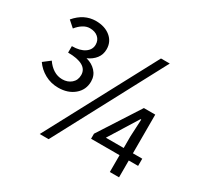

<svg xmlns="http://www.w3.org/2000/svg" viewBox="-158 -945 1204 1156"><g transform="rotate(30 444.5 -366.5)"><path d="M38 -369 86 -406Q107 -375 135 -357.5Q163 -340 196 -340Q233 -340 258 -361.5Q283 -383 283 -419Q283 -458 248 -477.5Q213 -497 147 -497V-542Q203 -542 235 -564Q267 -586 267 -621Q267 -652 245.5 -671Q224 -690 188 -690Q164 -690 141 -675.5Q118 -661 99 -637L56 -675Q116 -746 198 -746Q260 -746 299 -714Q338 -682 338 -630Q338 -593 317 -566Q296 -539 260 -523Q301 -513 327.5 -484.5Q354 -456 354 -415Q354 -357 310.5 -320.5Q267 -284 200 -284Q149 -284 106.5 -307.5Q64 -331 38 -369ZM649 -746H710L306 13H244ZM724 -247 730 -368H725L669 -278L600 -167H853V-117H526V-152L709 -436H788V0H724Z"/></g></svg>

Font: Merged Yaku Han JP
Style: Regular
Weight: 400
Designer: Ryoko NISHIZUKA 西塚涼子 (kana, bopomofo & ideographs); Paul D. Hunt (Latin, Greek & Cyrillic); Sandoll Communications 산돌커뮤니
Foundry: Adobe
Version: Version 2.004